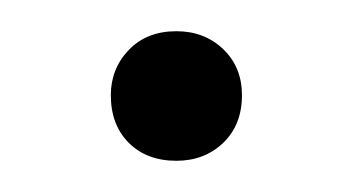

<svg xmlns="http://www.w3.org/2000/svg" viewBox="-20 -92 225 123"><path d="M51 -31Q51 -48 62.5 -60Q74 -72 93 -72Q111 -72 123 -60.5Q135 -49 135 -31Q135 -12 123 -0.5Q111 11 93 11Q74 11 62.5 -0.5Q51 -12 51 -31Z"/></svg>

Font: Metropolitano Light
Style: Regular
Weight: 300
Designer: Fonts by Alex Slobzheninov & Chris M. Simpson / Changes by Cristiano Sobral
Foundry: Fonts by Alex Slobzheninov & Chris M. Simpson / Changes by Cristiano Sobral
Version: Version 1.00;August 30, 2020;FontCreator 13.0.0.2681 64-bit